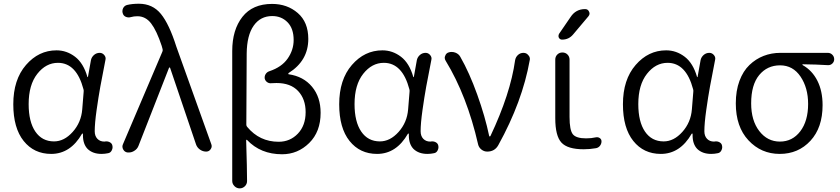

<svg xmlns="http://www.w3.org/2000/svg" viewBox="-20 -829 4595 1050"><path d="M259.8 12.7Q166 12.7 109.4 -58.1Q52.7 -128.9 52.7 -258.8Q52.7 -393.6 122.1 -473.6Q191.4 -553.7 289.1 -553.7Q344.7 -553.7 390.6 -518.6Q436.5 -483.4 458 -408.2Q458 -407.2 459.5 -407.2Q460.9 -407.2 460.9 -408.2L477.5 -501Q481.4 -517.6 494.6 -528.8Q507.8 -540 525.4 -540Q540 -540 550.3 -527.8Q560.5 -515.6 556.6 -501Q539.1 -412.1 528.8 -356Q518.6 -299.8 508.3 -227.1Q498 -154.3 498 -111.3Q498 -85 512.7 -69.8Q527.3 -54.7 550.8 -54.7Q554.7 -54.7 558.6 -55.7Q571.3 -56.6 582 -50.3Q592.8 -43.9 594.7 -32.2Q595.7 -28.3 595.7 -24.4Q595.7 -14.6 590.8 -5.9Q584 6.8 571.3 8.8Q553.7 12.7 535.2 12.7Q487.3 12.7 459 -14.6Q433.6 -41 433.6 -88.9Q433.6 -92.8 433.6 -96.7Q433.6 -98.6 431.6 -98.6Q429.7 -98.6 428.7 -97.7Q365.2 12.7 259.8 12.7ZM275.4 -55.7Q331.1 -55.7 377.4 -107.4Q423.8 -159.2 429.7 -230.5L437.5 -327.1Q438.5 -334 436.5 -340.8Q398.4 -485.4 296.9 -485.4Q231.4 -485.4 184.1 -425.3Q136.7 -365.2 136.7 -259.8Q136.7 -163.1 173.3 -109.4Q210 -55.7 275.4 -55.7Z M737.3 -31.2Q730.5 -13.7 713.9 -3.9Q700.2 4.9 684.6 4.9Q681.6 4.9 677.7 4.9Q662.1 2.9 654.3 -10.7Q649.4 -18.6 649.4 -27.3Q649.4 -33.2 652.3 -40L868.2 -546.9Q871.1 -553.7 869.1 -560.5L864.3 -578.1Q836.9 -661.1 806.6 -700.7Q776.4 -740.2 731.4 -740.2Q711.9 -740.2 695.3 -735.4Q681.6 -731.4 668.5 -736.8Q655.3 -742.2 651.4 -755.9Q649.4 -761.7 649.4 -767.6Q649.4 -776.4 653.3 -784.2Q660.2 -797.9 674.8 -801.8Q703.1 -808.6 739.3 -808.6Q814.5 -808.6 859.9 -752.9Q905.3 -697.3 944.3 -574.2L1135.7 -40Q1137.7 -34.2 1137.7 -29.3Q1137.7 -20.5 1131.8 -12.7Q1123 0 1107.4 0Q1088.9 0 1073.2 -11.2Q1057.6 -22.5 1051.8 -40L910.2 -458Q909.2 -460 907.2 -460Q905.3 -460 904.3 -458Z M1250 160.2V-549.8Q1250 -666 1305.7 -736.8Q1361.3 -807.6 1467.8 -807.6Q1550.8 -807.6 1608.4 -757.8Q1666 -708 1666 -616.2Q1666 -497.1 1558.6 -429.7Q1556.6 -427.7 1556.6 -425.3Q1556.6 -422.9 1558.6 -422.9Q1639.6 -411.1 1686.5 -354.5Q1733.4 -297.9 1733.4 -211.9Q1733.4 -108.4 1670.9 -46.9Q1608.4 14.6 1522.5 14.6Q1405.3 14.6 1331.1 -63.5Q1330.1 -65.4 1328.1 -64.5Q1326.2 -63.5 1326.2 -61.5Q1331.1 95.7 1331.1 161.1Q1331.1 176.8 1320.3 188.5Q1307.6 201.2 1291 201.2Q1274.4 201.2 1262.2 189Q1250 176.8 1250 160.2ZM1503.9 -53.7Q1566.4 -53.7 1608.9 -98.1Q1651.4 -142.6 1651.4 -215.8Q1651.4 -287.1 1610.4 -331.1Q1569.3 -375 1492.2 -375Q1478.5 -375 1465.8 -374Q1452.1 -372.1 1441.4 -379.4Q1430.7 -386.7 1427.7 -399.4Q1425.8 -413.1 1433.1 -424.3Q1440.4 -435.5 1453.1 -439.5Q1520.5 -461.9 1553.2 -508.8Q1585.9 -555.7 1585.9 -610.4Q1585.9 -672.9 1552.7 -707Q1519.5 -741.2 1468.8 -741.2Q1404.3 -741.2 1367.2 -688.5Q1330.1 -635.7 1329.1 -536.1Q1327.1 -277.3 1327.1 -147.5Q1327.1 -139.6 1332 -134.8Q1399.4 -53.7 1503.9 -53.7Z M2042 12.7Q1948.2 12.7 1891.6 -58.1Q1835 -128.9 1835 -258.8Q1835 -393.6 1904.3 -473.6Q1973.6 -553.7 2071.3 -553.7Q2127 -553.7 2172.9 -518.6Q2218.8 -483.4 2240.2 -408.2Q2240.2 -407.2 2241.7 -407.2Q2243.2 -407.2 2243.2 -408.2L2259.8 -501Q2263.7 -517.6 2276.9 -528.8Q2290 -540 2307.6 -540Q2322.3 -540 2332.5 -527.8Q2342.8 -515.6 2338.9 -501Q2321.3 -412.1 2311 -356Q2300.8 -299.8 2290.5 -227.1Q2280.3 -154.3 2280.3 -111.3Q2280.3 -85 2294.9 -69.8Q2309.6 -54.7 2333 -54.7Q2336.9 -54.7 2340.8 -55.7Q2353.5 -56.6 2364.3 -50.3Q2375 -43.9 2377 -32.2Q2377.9 -28.3 2377.9 -24.4Q2377.9 -14.6 2373 -5.9Q2366.2 6.8 2353.5 8.8Q2335.9 12.7 2317.4 12.7Q2269.5 12.7 2241.2 -14.6Q2215.8 -41 2215.8 -88.9Q2215.8 -92.8 2215.8 -96.7Q2215.8 -98.6 2213.9 -98.6Q2211.9 -98.6 2210.9 -97.7Q2147.5 12.7 2042 12.7ZM2057.6 -55.7Q2113.3 -55.7 2159.7 -107.4Q2206.1 -159.2 2211.9 -230.5L2219.7 -327.1Q2220.7 -334 2218.8 -340.8Q2180.7 -485.4 2079.1 -485.4Q2013.7 -485.4 1966.3 -425.3Q1918.9 -365.2 1918.9 -259.8Q1918.9 -163.1 1955.6 -109.4Q1992.2 -55.7 2057.6 -55.7Z M2705.1 -35.2Q2685.5 0 2644.5 0Q2627 0 2612.8 -11.2Q2598.6 -22.5 2594.7 -39.1Q2534.2 -304.7 2417 -497.1Q2412.1 -504.9 2412.1 -512.7Q2412.1 -518.6 2415 -524.4Q2419.9 -539.1 2435.5 -543Q2442.4 -544.9 2450.2 -544.9Q2460.9 -544.9 2470.7 -541Q2488.3 -534.2 2497.1 -518.6Q2546.9 -431.6 2589.8 -312Q2632.8 -192.4 2655.3 -85Q2655.3 -83 2658.2 -83Q2661.1 -83 2662.1 -85Q2771.5 -316.4 2796.9 -499Q2799.8 -516.6 2812.5 -528.3Q2825.2 -540 2842.8 -540Q2859.4 -540 2869.1 -527.3Q2877.9 -518.6 2877.9 -505.9Q2877.9 -502.9 2877 -500Q2836.9 -273.4 2705.1 -35.2Z M3094.7 -189.5Q3094.7 -117.2 3112.8 -94.7Q3130.9 -72.3 3185.5 -72.3Q3213.9 -72.3 3239.3 -78.1Q3251 -80.1 3260.3 -73.7Q3269.5 -67.4 3269.5 -55.7Q3269.5 -48.8 3267.1 -42.5Q3264.6 -36.1 3260.7 -31.2Q3256.8 -26.4 3251 -22.9Q3245.1 -19.5 3239.3 -18.6Q3206.1 -12.7 3171.9 -12.7Q3084 -12.7 3050.3 -49.3Q3016.6 -85.9 3016.6 -182.6V-502.9Q3016.6 -519.5 3027.8 -530.8Q3039.1 -542 3055.7 -542Q3072.3 -542 3083.5 -530.8Q3094.7 -519.5 3094.7 -502.9ZM3100.6 -736.3Q3128.9 -779.3 3179.7 -779.3Q3195.3 -779.3 3201.2 -765.6Q3204.1 -759.8 3204.1 -754.9Q3204.1 -747.1 3198.2 -740.2L3114.3 -640.6Q3090.8 -612.3 3053.7 -612.3Q3042 -612.3 3036.1 -623Q3034.2 -627.9 3034.2 -631.8Q3034.2 -637.7 3037.1 -643.6Z M3593.8 12.7Q3500 12.7 3443.4 -58.1Q3386.7 -128.9 3386.7 -258.8Q3386.7 -393.6 3456.1 -473.6Q3525.4 -553.7 3623 -553.7Q3678.7 -553.7 3724.6 -518.6Q3770.5 -483.4 3792 -408.2Q3792 -407.2 3793.5 -407.2Q3794.9 -407.2 3794.9 -408.2L3811.5 -501Q3815.4 -517.6 3828.6 -528.8Q3841.8 -540 3859.4 -540Q3874 -540 3884.3 -527.8Q3894.5 -515.6 3890.6 -501Q3873 -412.1 3862.8 -356Q3852.5 -299.8 3842.3 -227.1Q3832 -154.3 3832 -111.3Q3832 -85 3846.7 -69.8Q3861.3 -54.7 3884.8 -54.7Q3888.7 -54.7 3892.6 -55.7Q3905.3 -56.6 3916 -50.3Q3926.8 -43.9 3928.7 -32.2Q3929.7 -28.3 3929.7 -24.4Q3929.7 -14.6 3924.8 -5.9Q3918 6.8 3905.3 8.8Q3887.7 12.7 3869.1 12.7Q3821.3 12.7 3793 -14.6Q3767.6 -41 3767.6 -88.9Q3767.6 -92.8 3767.6 -96.7Q3767.6 -98.6 3765.6 -98.6Q3763.7 -98.6 3762.7 -97.7Q3699.2 12.7 3593.8 12.7ZM3609.4 -55.7Q3665 -55.7 3711.4 -107.4Q3757.8 -159.2 3763.7 -230.5L3771.5 -327.1Q3772.5 -334 3770.5 -340.8Q3732.4 -485.4 3630.9 -485.4Q3565.4 -485.4 3518.1 -425.3Q3470.7 -365.2 3470.7 -259.8Q3470.7 -163.1 3507.3 -109.4Q3543.9 -55.7 3609.4 -55.7Z M4003.9 -263.7Q4003.9 -333 4023.9 -386.7Q4043.9 -440.4 4078.6 -473.6Q4113.3 -506.8 4156.2 -523.4Q4199.2 -540 4248 -540H4506.8Q4521.5 -540 4531.7 -529.8Q4542 -519.5 4542 -504.9Q4542 -491.2 4531.7 -481.4Q4521.5 -471.7 4506.8 -472.7Q4445.3 -476.6 4370.1 -477.5Q4368.2 -477.5 4368.2 -475.6Q4368.2 -473.6 4370.1 -472.7Q4421.9 -443.4 4450.2 -387.2Q4478.5 -331.1 4478.5 -253.9Q4478.5 -130.9 4412.1 -59.1Q4345.7 12.7 4244.1 12.7Q4142.6 12.7 4073.2 -61.5Q4003.9 -135.7 4003.9 -263.7ZM4245.1 -54.7Q4313.5 -54.7 4356.4 -110.8Q4399.4 -167 4399.4 -260.7Q4399.4 -348.6 4357.9 -410.2Q4316.4 -471.7 4246.1 -471.7Q4175.8 -471.7 4131.8 -418.5Q4087.9 -365.2 4087.9 -263.7Q4087.9 -169.9 4132.3 -112.3Q4176.8 -54.7 4245.1 -54.7Z"/></svg>

Font: Gen Jyuu Gothic P Normal
Style: Regular
Weight: 300
Designer: [Source Han Sans]
Ryoko NISHIZUKA  (kana & ideographs); Paul D. Hunt (Latin, Greek & Cyrillic); Wenlong ZHANG  (bopomofo
Version: Version 1.002.20150607